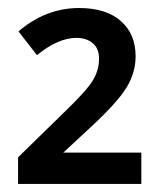

<svg xmlns="http://www.w3.org/2000/svg" viewBox="-20 -743 403 477"><path d="M331.1 -286.1H24.9V-352.1L137.2 -461.9Q194.3 -516.6 210.2 -542.5Q226.1 -568.4 226.1 -597.2Q226.1 -622.6 210.4 -635.7Q194.8 -648.9 169.9 -648.9Q124.5 -648.9 71.8 -606L25.9 -665Q93.8 -723.1 176.8 -723.1Q243.2 -723.1 280 -690.9Q316.9 -658.7 316.9 -603Q316.9 -562.5 294.4 -525.6Q272 -488.8 205.1 -426.8L137.2 -363.8H331.1Z"/></svg>

Font: TypoPRO Open Sans
Style: Regular
Weight: 600
Foundry: Ascender Corporation
Version: Version 1.10